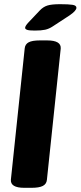

<svg xmlns="http://www.w3.org/2000/svg" viewBox="-20 -895 385 917"><path d="M96 2Q29 2 32 -37L98 -664Q100 -684 117 -693Q134 -702 170 -702H205Q273 -702 270 -663L204 -36Q202 -16 184.5 -7Q167 2 131 2ZM146 -749Q119 -749 109.5 -752.5Q100 -756 100 -762Q100 -771 116 -788L170 -845Q186 -862 206 -868.5Q226 -875 267 -875Q308 -875 326.5 -872Q345 -869 345 -858Q345 -844 313 -822L232 -769Q214 -757 195.5 -753Q177 -749 146 -749Z"/></svg>

Font: Asap ExtraBold
Style: Italic
Weight: 800
Italic angle: -6°
Designer: Pablo Cosgaya
Foundry: Omnibus-Type
Version: Version 3.001; ttfautohint (v1.8.4.7-5d5b)